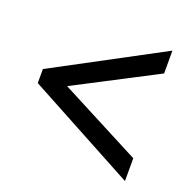

<svg xmlns="http://www.w3.org/2000/svg" viewBox="-89 -664 608 617"><g transform="rotate(20 215.0 -355.0)"><path d="M29 -332V-380L400 -578V-500L121 -355L400 -210V-132Z"/></g></svg>

Font: Noto Sans UI Cond
Style: Regular
Weight: 400
Width: 3
Designer: Monotype Design Team
Foundry: Monotype Imaging Inc.
Version: Version 1.001